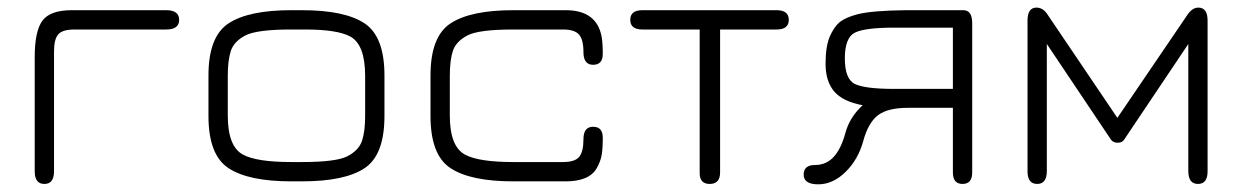

<svg xmlns="http://www.w3.org/2000/svg" viewBox="-20 -477 3269 505"><path d="M175.8 -399.4Q144.5 -399.4 133.3 -386.7Q122.1 -374 122.1 -341.8V-26.4Q122.1 6.8 96.7 6.8Q71.3 6.8 71.3 -26.4V-327.1Q71.3 -395.5 91.8 -422.9Q112.3 -450.2 168.9 -450.2H417Q451.2 -450.2 451.2 -424.8Q451.2 -399.4 417 -399.4Z M774.4 0H746.1Q633.8 0 581.1 -34.7Q528.3 -69.3 528.3 -171.9V-278.3Q528.3 -380.9 581.1 -415.5Q633.8 -450.2 746.1 -450.2H774.4Q886.7 -450.2 939 -415.5Q991.2 -380.9 991.2 -278.3V-171.9Q991.2 -69.3 939 -34.7Q886.7 0 774.4 0ZM746.1 -50.8H774.4Q865.2 -50.8 894.5 -66.4Q923.8 -82 932.1 -106.4Q940.4 -130.9 940.4 -172.9V-277.3Q940.4 -359.4 901.4 -380.9Q867.2 -399.4 783.2 -399.4Q779.3 -399.4 774.4 -399.4H746.1Q655.3 -399.4 625.5 -383.8Q595.7 -368.2 587.4 -343.8Q579.1 -319.3 579.1 -277.3V-172.9Q579.1 -91.8 619.1 -70.3Q655.3 -50.8 746.1 -50.8Z M1467.8 0H1330.1Q1217.8 0 1165 -34.7Q1112.3 -69.3 1112.3 -171.9V-278.3Q1112.3 -380.9 1165 -415.5Q1217.8 -450.2 1330.1 -450.2H1467.8Q1549.8 -450.2 1562.5 -379.9Q1565.4 -363.3 1565.4 -335Q1565.4 -306.6 1540 -306.6Q1514.6 -306.6 1514.6 -339.8Q1514.6 -373 1502.9 -386.2Q1491.2 -399.4 1460.9 -399.4H1330.1Q1239.3 -399.4 1209.5 -383.8Q1179.7 -368.2 1171.4 -343.8Q1163.1 -319.3 1163.1 -277.3V-172.9Q1163.1 -91.8 1203.1 -70.3Q1239.3 -50.8 1330.1 -50.8H1460.9Q1492.2 -50.8 1503.4 -64.5Q1514.6 -78.1 1514.6 -110.8Q1514.6 -143.6 1540 -143.6Q1565.4 -143.6 1565.4 -114.7Q1565.4 -85.9 1562.5 -69.3Q1559.6 -52.7 1549.8 -35.2Q1530.3 0 1467.8 0Z M2022.5 -450.2Q2054.7 -450.2 2054.7 -424.8Q2054.7 -399.4 2022.5 -399.4H1874V-23.4Q1874 6.8 1846.7 6.8Q1820.3 6.8 1820.3 -21.5Q1820.3 -22.5 1820.3 -23.4V-399.4H1669.9Q1637.7 -399.4 1637.7 -424.8Q1637.7 -450.2 1669.9 -450.2Z M2332 -243.2H2486.3V-404.3H2332Q2254.9 -404.3 2228.5 -391.1Q2202.1 -377.9 2202.1 -323.2Q2202.1 -268.6 2229 -255.9Q2255.9 -243.2 2332 -243.2ZM2249 -200.2Q2196.3 -210 2173.8 -236.8Q2151.4 -263.7 2151.4 -309.1Q2151.4 -354.5 2162.1 -379.9Q2172.9 -405.3 2188.5 -418.9Q2205.1 -431.6 2235.4 -439.5Q2273.4 -449.2 2363.3 -450.2H2513.7Q2537.1 -450.2 2537.1 -416V-23.4Q2537.1 6.8 2511.7 6.8Q2486.3 6.8 2486.3 -23.4V-193.4H2368.2Q2314.5 -193.4 2289.1 -173.8Q2263.7 -154.3 2250.5 -106Q2237.3 -57.6 2204.1 -24.9Q2170.9 7.8 2132.3 7.8Q2093.8 7.8 2093.8 -17.6Q2093.8 -43 2123.5 -43Q2153.3 -43 2172.9 -64.5Q2192.4 -85.9 2203.6 -127.4Q2214.8 -168.9 2249 -200.2Z M2936.5 -109.4Q2931.6 -101.6 2919.9 -101.6Q2908.2 -101.6 2902.3 -109.4L2733.4 -361.3V-27.3Q2733.4 6.8 2708 6.8Q2682.6 6.8 2682.6 -26.4V-422.9Q2682.6 -457 2706.1 -457Q2723.6 -457 2735.4 -438.5L2918.9 -167L3103.5 -438.5Q3116.2 -457 3131.8 -457Q3156.2 -457 3156.2 -422.9V-26.4Q3156.2 6.8 3130.9 6.8Q3105.5 6.8 3105.5 -27.3V-361.3Z"/></svg>

Font: Jura
Style: Book
Weight: 400
Version: Version 2.5